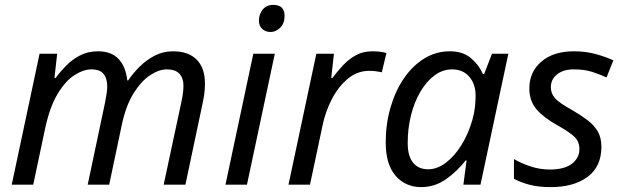

<svg xmlns="http://www.w3.org/2000/svg" viewBox="-20 -756 2551 786"><path d="M28 0 142 -536H214L203 -437H208Q226 -462 250.5 -487Q275 -512 307.5 -529Q340 -546 381 -546Q436 -546 465.5 -514.5Q495 -483 501 -427H505Q525 -457 552.5 -484Q580 -511 614 -528.5Q648 -546 689 -546Q751 -546 785 -512Q819 -478 819 -414Q819 -390 816 -369.5Q813 -349 808 -326L739 0H650L722 -336Q727 -359 729 -375Q731 -391 731 -406Q731 -436 714.5 -454Q698 -472 663 -472Q631 -472 594.5 -448Q558 -424 526.5 -373.5Q495 -323 478 -242L427 0H339L410 -336Q419 -381 419 -402Q419 -435 404 -453.5Q389 -472 354 -472Q322 -472 285 -448.5Q248 -425 216 -372Q184 -319 165 -231L116 0Z M1088 -625Q1067 -625 1053.5 -637.5Q1040 -650 1040 -672Q1040 -698 1055.5 -717Q1071 -736 1099 -736Q1145 -736 1145 -691Q1145 -660 1127 -642.5Q1109 -625 1088 -625ZM903 0 1017 -536H1105L991 0Z M1161 0 1275 -536H1347L1336 -437H1341Q1362 -465 1385 -489.5Q1408 -514 1437 -530Q1466 -546 1504 -546Q1518 -546 1533.5 -544.5Q1549 -543 1562 -539L1543 -460Q1516 -466 1492 -466Q1442 -466 1403 -433Q1364 -400 1338 -349Q1312 -298 1301 -245L1249 0Z M1704 10Q1640 10 1599.5 -36.5Q1559 -83 1559 -173Q1559 -248 1578.5 -315.5Q1598 -383 1633 -434.5Q1668 -486 1716 -516Q1764 -546 1822 -546Q1875 -546 1908 -518Q1941 -490 1957 -453H1962L1994 -536H2061L1947 0H1877L1890 -99H1886Q1852 -55 1806 -22.5Q1760 10 1704 10ZM1733 -63Q1770 -63 1805.5 -90Q1841 -117 1869.5 -163Q1898 -209 1914 -266Q1922 -295 1924.5 -319.5Q1927 -344 1927 -365Q1927 -412 1901 -442Q1875 -472 1831 -472Q1792 -472 1759 -447.5Q1726 -423 1701 -380.5Q1676 -338 1662.5 -284Q1649 -230 1649 -171Q1649 -117 1671 -90Q1693 -63 1733 -63Z M2234 10Q2185 10 2148.5 0.5Q2112 -9 2084 -24V-105Q2110 -89 2149.5 -75.5Q2189 -62 2231 -62Q2290 -62 2321 -85.5Q2352 -109 2352 -146Q2352 -175 2333 -194.5Q2314 -214 2262 -243Q2205 -275 2176 -309Q2147 -343 2147 -394Q2147 -462 2196.5 -504Q2246 -546 2329 -546Q2378 -546 2419.5 -534.5Q2461 -523 2491 -509L2463 -439Q2437 -451 2405 -461.5Q2373 -472 2329 -472Q2286 -472 2260.5 -451.5Q2235 -431 2235 -399Q2235 -373 2252.5 -353.5Q2270 -334 2323 -305Q2357 -285 2384 -265Q2411 -245 2426.5 -219Q2442 -193 2442 -155Q2442 -74 2385.5 -32Q2329 10 2234 10Z"/></svg>

Font: Noto IKEA Latin
Style: Italic
Weight: 400
Italic angle: -12°
Designer: Monotype Design Team
Foundry: Monotype Imaging Inc.
Version: Version 1.0